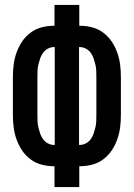

<svg xmlns="http://www.w3.org/2000/svg" viewBox="-20 -755 540 775"><path d="M200 0V-84H198Q172 -84 147.5 -90.5Q123 -97 103 -112Q83 -127 69 -148Q55 -169 46.5 -193Q38 -217 35 -242Q32 -267 32 -292V-443Q32 -468 35 -493Q38 -518 46.5 -542Q55 -566 69 -587Q83 -608 103 -623Q123 -638 147.5 -644.5Q172 -651 198 -651H200V-735H300V-651H302Q328 -651 352.5 -644.5Q377 -638 397 -623Q417 -608 431 -587Q445 -566 453.5 -542Q462 -518 465 -493Q468 -468 468 -443V-292Q468 -267 465 -242Q462 -217 453.5 -193Q445 -169 431 -148Q417 -127 397 -112Q377 -97 352.5 -90.5Q328 -84 302 -84H300V0ZM198 -170H201V-565H198Q185 -565 173 -558.5Q161 -552 153.5 -541.5Q146 -531 142 -519Q138 -507 135 -494.5Q132 -482 131.5 -469Q131 -456 131 -443V-292Q131 -279 131.5 -266Q132 -253 135 -240.5Q138 -228 142 -216Q146 -204 153.5 -193.5Q161 -183 173 -176.5Q185 -170 198 -170ZM299 -170H302Q315 -170 327 -176.5Q339 -183 346.5 -193.5Q354 -204 358 -216Q362 -228 365 -240.5Q368 -253 368.5 -266Q369 -279 369 -292V-443Q369 -456 368.5 -469Q368 -482 365 -494.5Q362 -507 358 -519Q354 -531 346.5 -541.5Q339 -552 327 -558.5Q315 -565 302 -565H299Z"/></svg>

Font: Iosevka Curly Semibold
Style: Regular
Weight: 600
Monospace: yes
Designer: Belleve Invis
Foundry: Belleve Invis
Version: Version 22.1.2; ttfautohint (v1.8.4)